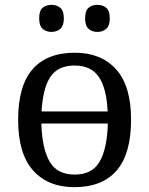

<svg xmlns="http://www.w3.org/2000/svg" viewBox="-20 -764 617 794"><path d="M287 10Q179 10 117 -59Q55 -128 55 -269Q55 -409 114.5 -477.5Q174 -546 290 -546Q398 -546 460 -477.5Q522 -409 522 -269Q522 -128 462.5 -59Q403 10 287 10ZM425 -303Q421 -398 389 -445.5Q357 -493 288 -493Q219 -493 188 -445.5Q157 -398 152 -303ZM289 -42Q361 -42 392 -95.5Q423 -149 426 -253H151Q154 -150 185 -96Q216 -42 289 -42ZM383 -632Q361 -632 346.5 -644.5Q332 -657 332 -688Q332 -720 346.5 -732Q361 -744 383 -744Q404 -744 419 -732Q434 -720 434 -688Q434 -657 419 -644.5Q404 -632 383 -632ZM193 -632Q171 -632 156.5 -644.5Q142 -657 142 -688Q142 -720 156.5 -732Q171 -744 193 -744Q214 -744 229 -732Q244 -720 244 -688Q244 -657 229 -644.5Q214 -632 193 -632Z"/></svg>

Font: NotoSerif-Regular
Style: Regular
Weight: 400
Designer: Monotype Design Team
Foundry: Monotype Imaging Inc.
Version: Version 2.007; ttfautohint (v1.8) -l 8 -r 50 -G 200 -x 14 -D